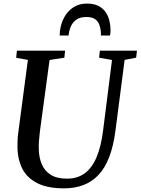

<svg xmlns="http://www.w3.org/2000/svg" viewBox="-20 -1020 769 1050"><path d="M661.5 -692.5 611.5 -306Q600.5 -222 577.5 -161.8Q554.5 -101.5 519 -63.8Q483.5 -26 436.2 -8Q389 10 329.5 10Q240.5 10 185 -17.8Q129.5 -45.5 103.2 -95.5Q77 -145.5 75.5 -212.5Q75.5 -231 76 -250.8Q76.5 -270.5 79.5 -291.5L132.5 -692.5L68.5 -704L72.5 -743H336L332 -704.5L251 -692L198 -299.5Q195 -273 193.2 -249.5Q191.5 -226 192 -206Q193 -158 208.8 -121.2Q224.5 -84.5 258 -63.8Q291.5 -43 346.5 -43Q403 -43 442.8 -71.8Q482.5 -100.5 507.8 -159.5Q533 -218.5 544 -308L592.5 -692L522 -704.5L526 -743H729L724.5 -704.5ZM455.5 -1000.5Q493 -1000.5 518 -987.8Q543 -975 557.5 -953.8Q572 -932.5 578.2 -906.8Q584.5 -881 584.5 -855.5Q584.5 -847 583.8 -839.5Q583 -832 581.5 -825.5H532Q532 -830 532 -834.5Q532 -839 531.5 -845.5Q530 -866.5 523 -885.2Q516 -904 499.5 -915.5Q483 -927 452 -927Q416.5 -927 396 -911.5Q375.5 -896 366.2 -872.5Q357 -849 355 -825.5H306.5Q306.5 -832.5 307 -838.5Q307.5 -844.5 308 -851Q313 -892.5 331.8 -926.2Q350.5 -960 381.5 -980.2Q412.5 -1000.5 455.5 -1000.5Z"/></svg>

Font: Merriweather 48pt Medium
Style: Italic
Weight: 500
Italic angle: -7.8°
Version: Version 2.101